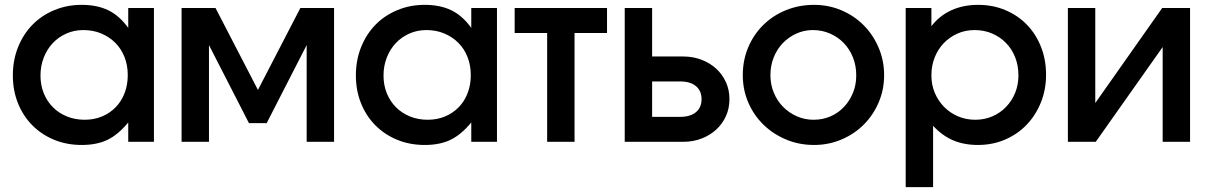

<svg xmlns="http://www.w3.org/2000/svg" viewBox="-20 -585 4986 792"><path d="M33 -274Q33 -337 54.5 -390.5Q76 -444 113.5 -482.5Q151 -521 203.5 -543Q256 -565 317 -565Q381 -565 427 -542.5Q473 -520 509 -470V-552H615V0H509V-80Q468 -30 424 -8.5Q380 13 317 13Q255 13 203 -8.5Q151 -30 113 -68.5Q75 -107 54 -159.5Q33 -212 33 -274ZM147 -273Q147 -234 160.5 -200.5Q174 -167 198.5 -142.5Q223 -118 256.5 -104.5Q290 -91 329 -91Q368 -91 400.5 -104.5Q433 -118 457 -142.5Q481 -167 494 -201Q507 -235 507 -275Q507 -316 493.5 -350Q480 -384 455.5 -408.5Q431 -433 397.5 -447Q364 -461 324 -461Q286 -461 253.5 -446.5Q221 -432 197.5 -407Q174 -382 160.5 -347.5Q147 -313 147 -273Z M729 -552H869L1044 -214L1219 -552H1358V0H1245V-399L1080 -77H1007L842 -399V0H729Z M1448 -274Q1448 -337 1469.5 -390.5Q1491 -444 1528.5 -482.5Q1566 -521 1618.5 -543Q1671 -565 1732 -565Q1796 -565 1842 -542.5Q1888 -520 1924 -470V-552H2030V0H1924V-80Q1883 -30 1839 -8.5Q1795 13 1732 13Q1670 13 1618 -8.5Q1566 -30 1528 -68.5Q1490 -107 1469 -159.5Q1448 -212 1448 -274ZM1562 -273Q1562 -234 1575.5 -200.5Q1589 -167 1613.5 -142.5Q1638 -118 1671.5 -104.5Q1705 -91 1744 -91Q1783 -91 1815.5 -104.5Q1848 -118 1872 -142.5Q1896 -167 1909 -201Q1922 -235 1922 -275Q1922 -316 1908.5 -350Q1895 -384 1870.5 -408.5Q1846 -433 1812.5 -447Q1779 -461 1739 -461Q1701 -461 1668.5 -446.5Q1636 -432 1612.5 -407Q1589 -382 1575.5 -347.5Q1562 -313 1562 -273Z M2237 -449H2103V-552H2484V-449H2350V0H2237Z M2786 -103Q2828 -103 2851 -122.5Q2874 -142 2874 -176Q2874 -210 2851 -229.5Q2828 -249 2786 -249H2670V-103ZM2557 -552H2670V-352H2798Q2839 -352 2874 -338.5Q2909 -325 2934.5 -301.5Q2960 -278 2974.5 -246Q2989 -214 2989 -176Q2989 -138 2974.5 -106Q2960 -74 2934.5 -50.5Q2909 -27 2874 -13.5Q2839 0 2798 0H2557Z M3044 -275Q3044 -337 3066.5 -390Q3089 -443 3128.5 -482Q3168 -521 3222 -543Q3276 -565 3338 -565Q3398 -565 3451 -542.5Q3504 -520 3543 -480.5Q3582 -441 3604.5 -388Q3627 -335 3627 -275Q3627 -215 3604.5 -162.5Q3582 -110 3543 -71Q3504 -32 3451 -9.5Q3398 13 3338 13Q3276 13 3222.5 -9.5Q3169 -32 3129 -71Q3089 -110 3066.5 -162.5Q3044 -215 3044 -275ZM3336 -91Q3374 -91 3406 -105Q3438 -119 3461.5 -144Q3485 -169 3498.5 -202Q3512 -235 3512 -274Q3512 -314 3498.5 -348Q3485 -382 3461 -407Q3437 -432 3404 -446.5Q3371 -461 3333 -461Q3297 -461 3265 -446.5Q3233 -432 3209 -407Q3185 -382 3171.5 -348Q3158 -314 3158 -275Q3158 -236 3172 -202.5Q3186 -169 3210 -144.5Q3234 -120 3266.5 -105.5Q3299 -91 3336 -91Z M3716 -552H3822V-477Q3855 -520 3904 -542.5Q3953 -565 4015 -565Q4075 -565 4126.5 -543.5Q4178 -522 4215.5 -483.5Q4253 -445 4274 -392Q4295 -339 4295 -277Q4295 -215 4273.5 -162Q4252 -109 4214.5 -70Q4177 -31 4125.5 -9Q4074 13 4014 13Q3957 13 3912 -6Q3867 -25 3829 -66V187H3716ZM4003 -91Q4041 -91 4073.5 -105Q4106 -119 4130 -144Q4154 -169 4167.5 -202Q4181 -235 4181 -274Q4181 -315 4167.5 -349Q4154 -383 4129.5 -408Q4105 -433 4072 -447Q4039 -461 4000 -461Q3962 -461 3929.5 -446.5Q3897 -432 3873 -407Q3849 -382 3835.5 -348Q3822 -314 3822 -274Q3822 -235 3836 -202Q3850 -169 3874.5 -144Q3899 -119 3932 -105Q3965 -91 4003 -91Z M4385 -552H4498V-160L4774 -552H4889V0H4776V-391L4500 0H4385Z"/></svg>

Font: Involve SemiBold
Style: Regular
Weight: 600
Designer: Stefan Peev
Foundry: Context Ltd.
Version: Version 1.001